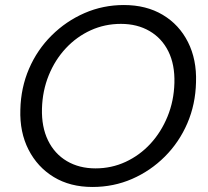

<svg xmlns="http://www.w3.org/2000/svg" viewBox="-20 -732 826 764"><path d="M348 12Q259 12 194 -27.5Q129 -67 93.5 -136.5Q58 -206 61 -296Q63 -383 95.5 -458.5Q128 -534 185.5 -591Q243 -648 316.5 -680Q390 -712 473 -712Q562 -712 627.5 -673Q693 -634 728 -564.5Q763 -495 760 -405Q758 -317 725.5 -241.5Q693 -166 636 -109Q579 -52 505.5 -20Q432 12 348 12ZM360 -62Q424 -62 480 -88Q536 -114 578.5 -160Q621 -206 646.5 -268Q672 -330 674 -402Q676 -475 650 -527.5Q624 -580 575 -608.5Q526 -637 461 -637Q397 -637 341 -611.5Q285 -586 242 -540Q199 -494 174 -432.5Q149 -371 147 -300Q145 -227 171 -173.5Q197 -120 246 -91Q295 -62 360 -62Z"/></svg>

Font: DM Sans 18pt
Style: Italic
Weight: 400
Italic angle: -10°
Designer: Colophon Foundry, Jonny Pinhorn
Foundry: Colophon Foundry
Version: Version 4.004;gftools[0.9.30]